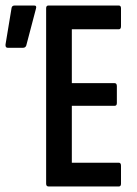

<svg xmlns="http://www.w3.org/2000/svg" viewBox="-20 -675 495 695"><path d="M156 0Q147 0 147 -10V-645Q147 -655 155 -655H410Q418 -655 418 -645V-580Q418 -569 410 -569H240V-374H395Q403 -374 403 -363V-302Q403 -292 395 -292H240V-86H410Q418 -86 418 -75V-10Q418 0 410 0ZM8 -502Q-1 -502 0 -514L22 -647Q24 -655 33 -655H104Q114 -655 110 -643L75 -510Q72 -502 63 -502Z"/></svg>

Font: Sofia Sans Extra Condensed SemiBold
Style: Regular
Weight: 600
Designer: Botio Nikoltchev, Ani Petrova
Foundry: lettersoup
Version: Version 4.101